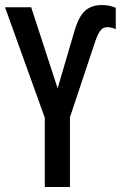

<svg xmlns="http://www.w3.org/2000/svg" viewBox="-20 -743 487 763"><path d="M158 0V-275L0 -714H104L209 -392L276 -620Q293 -678 318.5 -700.5Q344 -723 385 -723Q403 -723 417 -719.5Q431 -716 440 -712V-627Q434 -630 425 -632.5Q416 -635 406 -635Q391 -635 381 -624Q371 -613 360 -583L258 -277V0Z"/></svg>

Font: Noto Sans ExtraCondensed Medium
Style: Regular
Weight: 500
Width: 2
Designer: Monotype Design Team
Foundry: Monotype Imaging Inc.
Version: Version 2.013; ttfautohint (v1.8.4.7-5d5b)